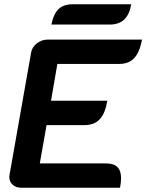

<svg xmlns="http://www.w3.org/2000/svg" viewBox="-20 -887 691 907"><path d="M127 -639Q131 -664 154 -682Q177 -700 205 -700H651Q640 -641 614.5 -613Q589 -585 543 -585H251L221 -411H487Q477 -351 451 -323.5Q425 -296 379 -296H200L168 -115H481Q517 -115 534.5 -98Q552 -81 552 -44Q552 -28 547 0H81Q56 0 40 -14Q24 -28 24 -51Q24 -57 25 -61ZM325 -867H600Q592 -819 567 -795Q542 -771 498 -771H223Q232 -819 255.5 -843Q279 -867 325 -867Z"/></svg>

Font: K2D
Style: Bold Italic
Weight: 700
Italic angle: -10°
Designer: Katatrad Aksorn Co.,Ltd.
Foundry: Cadson Demak Co.,Ltd.
Version: Version 1.000; ttfautohint (v1.6)